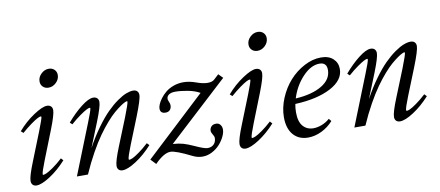

<svg xmlns="http://www.w3.org/2000/svg" viewBox="-63 -908 2656 1159"><g transform="rotate(-10 1264.5 -328.0)"><path d="M255.4 -557.6Q234.4 -557.6 220.9 -570.6Q207.5 -583.5 207.5 -603.5Q207.5 -629.9 228.3 -649.9Q249 -669.9 274.9 -669.9Q295.9 -669.9 309.3 -657Q322.8 -644 322.8 -624Q322.8 -597.7 302.2 -577.6Q281.7 -557.6 255.4 -557.6ZM82 11.2Q66.9 11.2 58.3 2.4Q49.8 -6.3 49.8 -22Q49.8 -49.8 84 -134.8L153.3 -309.1Q181.6 -381.8 181.6 -391.6Q181.6 -395 176.8 -395Q171.4 -395 157 -387.7Q142.6 -380.4 115.7 -361.1Q88.9 -341.8 58.1 -314.9L43.9 -327.6Q88.4 -379.4 142.8 -415.5Q197.3 -451.7 225.6 -451.7Q241.2 -451.7 250 -443.1Q258.8 -434.6 258.8 -419.4Q258.8 -392.1 225.1 -306.2L156.2 -131.8Q128.9 -62.5 128.9 -48.8Q128.9 -44.9 132.3 -44.9Q139.2 -44.9 152.8 -50.8Q166.5 -56.6 194.3 -75.9Q222.2 -95.2 253.9 -124.5L266.6 -110.4Q218.3 -57.1 165.5 -22.9Q112.8 11.2 82 11.2Z M330.1 0 453.1 -309.1Q481.4 -379.4 481.4 -391.6Q481.4 -395 477.1 -395Q471.7 -395 457.3 -387.7Q442.9 -380.4 415.8 -361.3Q388.7 -342.3 357.9 -314.9L344.2 -327.6Q389.2 -380.4 435.1 -416Q481 -451.7 508.8 -451.7Q524.4 -451.7 533.2 -443.1Q542 -434.6 542 -419.4Q542 -392.6 507.8 -306.2L446.3 -153.3Q481.4 -218.3 519.8 -271Q558.1 -323.7 591.1 -356.4Q624 -389.2 655.8 -411.4Q687.5 -433.6 711.4 -442.6Q735.4 -451.7 753.9 -451.7Q769.5 -451.7 778.3 -443.1Q787.1 -434.6 787.1 -419.4Q787.1 -392.6 748 -293.9L683.1 -131.8Q655.8 -63 655.8 -48.8Q655.8 -44.4 660.2 -44.4Q666.5 -44.4 679.9 -50.3Q693.4 -56.2 720.9 -75.7Q748.5 -95.2 780.3 -124.5L793.9 -110.4Q745.6 -57.1 692.9 -22.9Q640.1 11.2 608.9 11.2Q593.8 11.2 585.2 2.7Q576.7 -5.9 576.7 -21Q576.7 -49.3 611.3 -134.8L678.2 -300.8Q709 -379.9 709 -391.6Q709 -395 705.1 -395Q702.1 -395 692.4 -390.6Q682.6 -386.2 664.6 -373.8Q646.5 -361.3 625 -343Q603.5 -324.7 575.7 -293Q547.9 -261.2 519.8 -221.9Q491.7 -182.6 459.5 -124.8Q427.2 -66.9 397.9 0Z M1247.6 -126.5Q1247.6 -107.4 1236.1 -83.5Q1224.6 -59.6 1205.3 -37.8Q1186 -16.1 1157.7 -1.2Q1129.4 13.7 1099.1 13.7Q1068.8 13.7 1040 -0.5Q943.4 -48.8 911.6 -48.8Q871.1 -48.8 814.9 8.8L784.2 -23.4L1152.8 -367.2Q1122.1 -384.8 1079.6 -392.8Q1037.1 -400.9 1002.9 -400.9Q978 -400.9 964.1 -391.4Q950.2 -381.8 950.2 -365.2Q950.2 -359.9 955.8 -347.4Q961.4 -335 961.4 -325.7Q961.4 -308.6 952.1 -297.6Q942.9 -286.6 924.8 -286.6Q892.1 -286.6 892.1 -316.9Q892.1 -327.1 898.4 -342.8Q904.8 -358.4 918.7 -377Q932.6 -395.5 951.7 -411.4Q970.7 -427.2 999.5 -438Q1028.3 -448.7 1061 -448.7Q1097.2 -448.7 1138.7 -433.6Q1177.7 -419.4 1205.6 -419.4Q1234.4 -419.4 1247.6 -432.1L1277.3 -459.5L1303.2 -433.1L934.1 -92.8Q972.7 -89.8 997.8 -82.5Q1022.9 -75.2 1059.6 -58.6Q1117.7 -31.7 1137.2 -31.7Q1161.6 -31.7 1176 -46.4Q1190.4 -61 1190.4 -85.9Q1190.4 -93.8 1181.6 -107.4Q1172.9 -121.1 1172.9 -131.3Q1172.9 -145.5 1182.6 -156.7Q1192.4 -168 1212.9 -168Q1228.5 -168 1238 -156Q1247.6 -144 1247.6 -126.5Z M1536.1 -557.6Q1515.1 -557.6 1501.7 -570.6Q1488.3 -583.5 1488.3 -603.5Q1488.3 -629.9 1509 -649.9Q1529.8 -669.9 1555.7 -669.9Q1576.7 -669.9 1590.1 -657Q1603.5 -644 1603.5 -624Q1603.5 -597.7 1583 -577.6Q1562.5 -557.6 1536.1 -557.6ZM1362.8 11.2Q1347.7 11.2 1339.1 2.4Q1330.6 -6.3 1330.6 -22Q1330.6 -49.8 1364.7 -134.8L1434.1 -309.1Q1462.4 -381.8 1462.4 -391.6Q1462.4 -395 1457.5 -395Q1452.1 -395 1437.7 -387.7Q1423.3 -380.4 1396.5 -361.1Q1369.6 -341.8 1338.9 -314.9L1324.7 -327.6Q1369.1 -379.4 1423.6 -415.5Q1478 -451.7 1506.3 -451.7Q1522 -451.7 1530.8 -443.1Q1539.6 -434.6 1539.6 -419.4Q1539.6 -392.1 1505.9 -306.2L1437 -131.8Q1409.7 -62.5 1409.7 -48.8Q1409.7 -44.9 1413.1 -44.9Q1419.9 -44.9 1433.6 -50.8Q1447.3 -56.6 1475.1 -75.9Q1502.9 -95.2 1534.7 -124.5L1547.4 -110.4Q1499 -57.1 1446.3 -22.9Q1393.6 11.2 1362.8 11.2Z M1746.6 11.2Q1689 11.2 1655.8 -27.3Q1622.6 -65.9 1622.6 -134.3Q1622.6 -192.4 1647 -250.7Q1671.4 -309.1 1710.7 -353Q1750 -397 1801.8 -424.3Q1853.5 -451.7 1904.8 -451.7Q1952.6 -451.7 1979.2 -426.8Q2005.9 -401.9 2005.9 -363.8Q2005.9 -295.4 1922.9 -251.7Q1839.8 -208 1704.6 -202.1Q1699.7 -177.7 1699.7 -150.4Q1699.7 -93.8 1723.9 -66.2Q1748 -38.6 1787.6 -38.6Q1811.5 -38.6 1838.6 -48.8Q1865.7 -59.1 1887.7 -78.6L1900.9 -63Q1870.1 -28.3 1828.9 -8.5Q1787.6 11.2 1746.6 11.2ZM1890.1 -416.5Q1837.4 -416.5 1786.6 -362.8Q1735.8 -309.1 1712.9 -234.4Q1814.9 -240.7 1874.5 -276.9Q1934.1 -313 1934.1 -370.6Q1934.1 -416.5 1890.1 -416.5Z M2030.8 0 2153.8 -309.1Q2182.1 -379.4 2182.1 -391.6Q2182.1 -395 2177.7 -395Q2172.4 -395 2158 -387.7Q2143.6 -380.4 2116.5 -361.3Q2089.4 -342.3 2058.6 -314.9L2044.9 -327.6Q2089.8 -380.4 2135.7 -416Q2181.6 -451.7 2209.5 -451.7Q2225.1 -451.7 2233.9 -443.1Q2242.7 -434.6 2242.7 -419.4Q2242.7 -392.6 2208.5 -306.2L2147 -153.3Q2182.1 -218.3 2220.5 -271Q2258.8 -323.7 2291.7 -356.4Q2324.7 -389.2 2356.4 -411.4Q2388.2 -433.6 2412.1 -442.6Q2436 -451.7 2454.6 -451.7Q2470.2 -451.7 2479 -443.1Q2487.8 -434.6 2487.8 -419.4Q2487.8 -392.6 2448.7 -293.9L2383.8 -131.8Q2356.4 -63 2356.4 -48.8Q2356.4 -44.4 2360.8 -44.4Q2367.2 -44.4 2380.6 -50.3Q2394 -56.2 2421.6 -75.7Q2449.2 -95.2 2481 -124.5L2494.6 -110.4Q2446.3 -57.1 2393.6 -22.9Q2340.8 11.2 2309.6 11.2Q2294.4 11.2 2285.9 2.7Q2277.3 -5.9 2277.3 -21Q2277.3 -49.3 2312 -134.8L2378.9 -300.8Q2409.7 -379.9 2409.7 -391.6Q2409.7 -395 2405.8 -395Q2402.8 -395 2393.1 -390.6Q2383.3 -386.2 2365.2 -373.8Q2347.2 -361.3 2325.7 -343Q2304.2 -324.7 2276.4 -293Q2248.5 -261.2 2220.5 -221.9Q2192.4 -182.6 2160.2 -124.8Q2127.9 -66.9 2098.6 0Z"/></g></svg>

Font: Elstob 10pt
Style: Italic
Weight: 400
Italic angle: -20°
Designer: Peter S. Baker
Version: Version 1.015